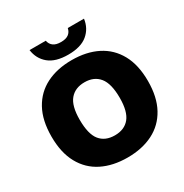

<svg xmlns="http://www.w3.org/2000/svg" viewBox="-213 -1119 1247 1298"><g transform="rotate(-30 411.0 -470.5)"><path d="M411 10Q297 10 212.2 -32.5Q127.5 -75 81 -159.8Q34.5 -244.5 34.5 -370Q34.5 -496 81 -580.5Q127.5 -665 212 -707.5Q296.5 -750 411 -750Q525.5 -750 610 -707.2Q694.5 -664.5 741 -580Q787.5 -495.5 787.5 -370Q787.5 -245 741 -160.2Q694.5 -75.5 610 -32.8Q525.5 10 411 10ZM411 -163Q486 -163 525.8 -211.8Q565.5 -260.5 565.5 -366Q565.5 -478 525.2 -527.5Q485 -577 411 -577Q337 -577 296.8 -529Q256.5 -481 256.5 -374Q256.5 -261 296.2 -212Q336 -163 411 -163ZM411 -793Q312.5 -793 260.2 -836.5Q208 -880 198.5 -951H325Q331 -922 351.8 -906.8Q372.5 -891.5 411 -891.5Q449.5 -891.5 470.2 -906.8Q491 -922 497 -951H623.5Q614 -880 561.8 -836.5Q509.5 -793 411 -793Z"/></g></svg>

Font: Encode Sans Black
Style: Regular
Weight: 900
Designer: Multiple Designers
Foundry: Impallari Type
Version: Version 3.002; ttfautohint (v1.8.3) -l 8 -r 50 -G 200 -x 14 